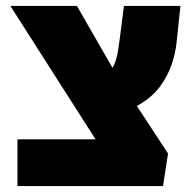

<svg xmlns="http://www.w3.org/2000/svg" viewBox="-20 -629 656 649"><path d="M404 0 15 -609H240L375 -374L548 -110ZM39 0V-158H493L548 -110L531 0ZM365 -243 311 -366Q335 -372 348.5 -385.5Q362 -399 369 -418Q376 -437 379 -458Q382 -479 385 -500L399 -609H590L577 -487Q573 -448 560 -410.5Q547 -373 523 -339.5Q499 -306 460 -281Q421 -256 365 -243Z"/></svg>

Font: Noto Sans Hebrew Thin Black
Style: Regular
Weight: 900
Version: Version 3.001